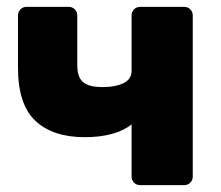

<svg xmlns="http://www.w3.org/2000/svg" viewBox="-20 -540 645 560"><path d="M388.9 0Q378.3 0 371 -7.2Q363.8 -14.5 363.8 -25.1V-177.3Q340.8 -158.6 306.1 -149.3Q271.4 -139.9 227.5 -139.9Q133.8 -139.9 83.1 -187.7Q32.5 -235.5 32.5 -342V-494.9Q32.5 -505.5 39.8 -512.8Q47 -520 57.6 -520H180.2Q190.9 -520 198.1 -512.8Q205.4 -505.5 205.4 -494.9V-350.1Q205.4 -314.9 222.4 -300.4Q239.5 -286 279 -286Q316.2 -286 340 -297.4Q363.8 -308.7 363.8 -333.5V-494.9Q363.8 -505.5 371 -512.8Q378.3 -520 388.9 -520H517.1Q527.7 -520 535 -512.8Q542.2 -505.5 542.2 -494.9V-25.1Q542.2 -14.5 535 -7.2Q527.7 0 517.1 0Z"/></svg>

Font: Rubik Light
Style: Regular
Weight: 300
Designer: Hubert and Fischer
Foundry: Hubert and Fischer
Version: Version 2.300;gftools[0.9.30]